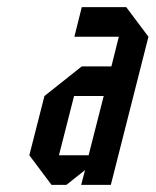

<svg xmlns="http://www.w3.org/2000/svg" viewBox="-20 -520 438 540"><path d="M145.8 -83.3H229.2L271.7 -250H188.3ZM125 0 62.5 -83.3 105 -250 210 -333.3H293.3L314.2 -416.7H189.2L210 -500H335L397.5 -416.7L291.7 0H208.3L219.2 -41.7L166.7 0Z"/></svg>

Font: Yulong
Style: Italic
Weight: 400
Italic angle: -14.25°
Designer: GGBotNet
Foundry: f0n7.com
Version: 1.00